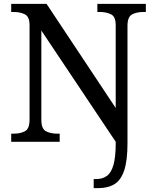

<svg xmlns="http://www.w3.org/2000/svg" viewBox="-20 -734 803 994"><path d="M465 240V193H479Q511 193 533.5 176.5Q556 160 567.5 119.5Q579 79 579 9V0L194 -576V-114Q194 -67 218 -54.5Q242 -42 276 -42H289V0H38V-42H51Q85 -42 109 -54.5Q133 -67 133 -114V-604Q133 -648 108.5 -660Q84 -672 51 -672H38V-714H221L579 -175V-604Q579 -648 554.5 -660Q530 -672 497 -672H484V-714H735V-672H722Q688 -672 664 -659.5Q640 -647 640 -600V8Q640 97 623 148Q606 199 572.5 219.5Q539 240 488 240Z"/></svg>

Font: Noto Serif Khojki
Style: Regular
Weight: 400
Designer: Juan Bruce
Version: Version 2.002